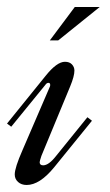

<svg xmlns="http://www.w3.org/2000/svg" viewBox="-77 -527 312 547"><path d="M65 -280Q66 -282 66 -285Q66 -291 61 -291Q56 -291 52 -285L-45 -166L-57 -175L53 -311Q85 -351 108 -351Q121 -351 128 -343.5Q135 -336 135 -326Q135 -310 123 -281L41 -83Q36 -68 36 -65Q36 -56 46 -56Q62 -56 83 -83L172 -193L185 -183L77 -50Q36 0 -1 0Q-16 0 -25.5 -8.5Q-35 -17 -35 -30Q-35 -49 -13 -99ZM207 -507 89 -412H65L136 -507Z"/></svg>

Font: Dynalight
Style: Regular
Weight: 400
Designer: Astigmatic (AOETI)
Foundry: Astigmatic (AOETI)
Version: Version 1.000